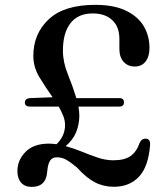

<svg xmlns="http://www.w3.org/2000/svg" viewBox="-20 -738 677 772"><path d="M50 -50Q50 -94 82.5 -127.2Q115 -160.5 177 -160.5Q191.5 -160.5 207 -158Q242 -191.5 241.5 -235.5Q241.5 -254 234.2 -272.2Q227 -290.5 216 -309.5H100.5Q80 -309.5 80 -325.5Q80 -342 100.5 -343.5L191.5 -347Q164.5 -385 139.2 -426.2Q114 -467.5 114 -513Q114 -602.5 176 -660.5Q238 -718.5 363 -718.5Q438 -718.5 486.2 -695.2Q534.5 -672 557.8 -633Q581 -594 581 -545.5Q581 -510.5 565.2 -490.5Q549.5 -470.5 522 -470.5Q494.5 -470.5 477.2 -489.2Q460 -508 460 -542V-582Q460 -630.5 431.2 -657.2Q402.5 -684 353 -684Q294 -684 263.5 -645Q233 -606 233 -534.5Q233 -488 252.8 -439.5Q272.5 -391 287 -343.5H459.5Q478.5 -343.5 478.5 -326.5Q478.5 -309.5 459.5 -309.5H295.5Q299 -289 299 -271.5Q298.5 -237 286 -206.2Q273.5 -175.5 244 -150.5Q278 -141 310.2 -127.8Q342.5 -114.5 373.8 -104Q405 -93.5 436 -93.5Q480.5 -93.5 504.8 -110.5Q529 -127.5 541.5 -163.5Q549.5 -181.5 567 -180.5Q585 -179 583.5 -155.5Q577 -68 538.8 -27.5Q500.5 13 438 13Q396 13 361.5 -5Q327 -23 289.5 -64.5Q263 -86.5 245.8 -96Q228.5 -105.5 208.5 -105.5Q190 -105.5 181.2 -91.8Q172.5 -78 170 -50Q166.5 13.5 107.5 13.5Q80 13.5 65 -3.5Q50 -20.5 50 -50Z"/></svg>

Font: Fraunces 9pt Soft
Style: Regular
Weight: 400
Version: Version 1.000;[0bf87f6ff]